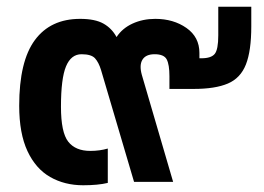

<svg xmlns="http://www.w3.org/2000/svg" viewBox="-20 -540 783 570"><path d="M227 10Q172 10 129 -14.5Q86 -39 61.5 -91.5Q37 -144 37 -226Q37 -358 83.5 -421Q130 -484 218 -484Q262 -484 287 -470Q312 -456 326 -430Q343 -456 373.5 -470Q404 -484 441 -484Q495 -484 533.5 -457Q572 -430 572 -383V-367H578Q607 -367 617.5 -380Q628 -393 628 -435V-520H726V-462Q726 -389 710 -348.5Q694 -308 656.5 -292Q619 -276 555 -276H483V-314Q483 -348 475 -363.5Q467 -379 439 -379Q413 -379 403 -363Q393 -347 401 -318L494 0H378L280 -332Q273 -355 262 -367Q251 -379 222 -379Q191 -379 176 -343Q161 -307 161 -223Q161 -147 182.5 -119.5Q204 -92 248 -92Q276 -92 300 -99V3Q271 10 227 10Z"/></svg>

Font: Kanit Medium
Style: Regular
Weight: 500
Designer: Katatrad Team
Foundry: CadsonDemak
Version: Version 2.000; ttfautohint (v1.8.3)